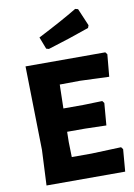

<svg xmlns="http://www.w3.org/2000/svg" viewBox="-97 -963 717 1024"><g transform="rotate(-10 261.0 -450.5)"><path d="M384 -901 399 -897 439 -803 434 -789Q325 -750 209 -715L195 -719L170 -784Q301 -851 384 -901ZM497 -132 506 -120 496 0H70L79 -191L70 -645H502L511 -633L500 -513L343 -519L233 -518L230 -389H336L441 -392L450 -380L440 -260L325 -263H228L227 -207L229 -126H335Z"/></g></svg>

Font: Alegreya Sans ExtraBold
Style: Regular
Weight: 800
Designer: Juan Pablo del Peral
Foundry: Huerta Tipografica
Version: Version 2.007